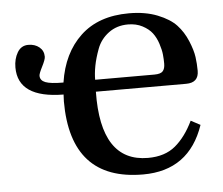

<svg xmlns="http://www.w3.org/2000/svg" viewBox="-43 -550 710 610"><g transform="rotate(-5 312.0 -245.0)"><path d="M15 -362Q15 -389 27 -409.5Q39 -430 62 -430Q83 -430 97 -418.5Q111 -407 111 -388Q111 -379 100 -357.5Q89 -336 89 -329Q89 -314 105.5 -307.5Q122 -301 163 -301Q177 -394 234.5 -448Q292 -502 389 -502Q441 -502 480 -486.5Q519 -471 539.5 -449Q560 -427 572.5 -397Q585 -367 588 -345Q591 -323 591 -301Q591 -263 551 -263H263Q259 -39 410 -39Q464 -39 497.5 -67Q531 -95 555 -145L585 -129Q537 12 390 12Q159 12 159 -241Q159 -244 159.5 -252Q160 -260 160 -263Q15 -264 15 -362ZM264 -301H453Q473 -301 480 -309Q487 -317 487 -333Q487 -347 485.5 -362Q484 -377 477.5 -397Q471 -417 460 -431.5Q449 -446 429 -456.5Q409 -467 383 -467Q347 -467 321 -447.5Q295 -428 284 -398.5Q273 -369 268.5 -345Q264 -321 264 -301Z"/></g></svg>

Font: Linguistics Pro
Style: Regular
Weight: 400
Designer: Stefan Peev, Context Ltd
Foundry: Stefan Peev, Context Ltd
Version: Version 001.000